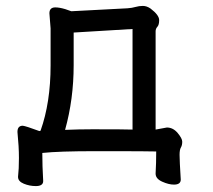

<svg xmlns="http://www.w3.org/2000/svg" viewBox="-20 -512 719 649"><path d="M200 -73Q246 -75 292 -75Q403 -75 428 -74V-414L229 -402V-292Q229 -177 200 -73ZM101 117Q80 117 60.5 109Q41 101 41 86V85Q44 60 44 22Q44 -16 39 -66Q39 -87 57 -87Q67 -86 113 -69L117 -70Q151 -165 151 -291V-416L147 -467Q147 -487 167 -487Q181 -487 201 -481L221 -474L411 -484Q426 -485 438 -488.5Q450 -492 463 -492Q476 -492 489 -483Q518 -461 518 -444Q518 -428 512 -421.5Q506 -415 506 -406V-74L544 -81Q565 -81 580.5 -62.5Q596 -44 596 -33Q596 -21 591.5 -13.5Q587 -6 587 11Q587 31 591 95Q591 112 568 112Q550 112 528 102Q506 92 506 75V74Q508 40 508 0Q496 -1 303 -1Q179 -1 123 5Q123 49 126 100Q126 117 101 117Z"/></svg>

Font: LXGW WenKai Lite
Style: Bold
Weight: 700
Designer: LXGW / Fontworks Inc.
Foundry: LXGW / Fontworks Inc.
Version: Version 1.330;April 28, 2024